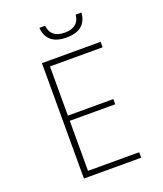

<svg xmlns="http://www.w3.org/2000/svg" viewBox="-179 -1137 1059 1251"><g transform="rotate(-20 350.0 -511.0)"><path d="M183 0V-800H590V-762H225V-421H540V-385H225V-38H580V0ZM286 -1022Q295 -936 392 -936Q489 -936 498 -1022H538Q528 -902 392 -902Q256 -902 246 -1022Z"/></g></svg>

Font: Martian Mono Thin
Style: Regular
Weight: 100
Monospace: yes
Designer: Roman Shamin
Foundry: Evil Martians
Version: Version 1.000; ttfautohint (v1.8.4.7-5d5b)